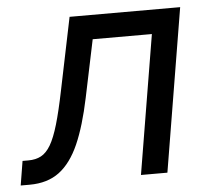

<svg xmlns="http://www.w3.org/2000/svg" viewBox="-79 -589 696 636"><g transform="rotate(-5 269.0 -271.0)"><path d="M-35.2 0 -22 -80.6H-2.4Q22 -80.6 39.8 -90.1Q57.6 -99.6 71.8 -123.5Q85.9 -147.5 98.6 -190.7Q111.3 -233.9 125 -301.3L174.8 -542.5H542.5L452.6 0H364.7L441.4 -461.9H244.6L204.6 -270.5Q185.5 -178.7 159.2 -118.9Q132.8 -59.1 93.5 -29.5Q54.2 0 -5.4 0Z"/></g></svg>

Font: Inter 16pt
Style: Italic
Weight: 400
Italic angle: -9.3988°
Version: Version 4.001;git-66647c0bb